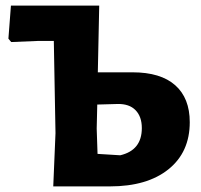

<svg xmlns="http://www.w3.org/2000/svg" viewBox="-20 -665 716 685"><path d="M170 0 178 -190 172 -519H117L20 -515L10 -527L19 -645H334L329 -407H453Q553 -407 605 -361Q657 -315 657 -229Q657 -122 581 -61Q505 0 372 0ZM325 -206 328 -116 409 -111Q486 -129 486 -208Q486 -249 463.5 -272Q441 -295 399 -294L327 -292Z"/></svg>

Font: Alegreya Sans ExtraBold
Style: Regular
Weight: 800
Designer: Juan Pablo del Peral
Foundry: Huerta Tipografica
Version: Version 2.007